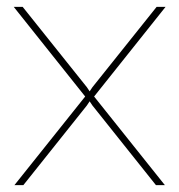

<svg xmlns="http://www.w3.org/2000/svg" viewBox="-20 -539 522 559"><path d="M46 -519 233 -285 241 -273 249 -285 436 -519H462L254 -258L460 0H434L249 -232L241 -244L233 -232L48 0H22L228 -258L20 -519Z"/></svg>

Font: Raleway Thin Thin
Style: Regular
Weight: 250
Version: Version 4.026